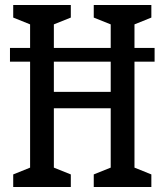

<svg xmlns="http://www.w3.org/2000/svg" viewBox="-20 -750 660 770"><path d="M356 -50.5 444 -85.8 424 -47.2V-682.8L444 -644.2L356 -679.5V-730H587V-679.5L499.3 -644.2L519.3 -685.7V-44.3L499.3 -85.8L587 -50.5V0H356ZM33 -50.5 120.7 -85.8 100.7 -47.2V-682.8L120.7 -644.2L33 -679.5V-730H264V-679.5L176 -644.2L196 -685.7V-44.3L176 -85.8L264 -50.5V0H33ZM128.7 -381.5H492V-315.8H128.7ZM20 -557.7H600V-502.7H20Z"/></svg>

Font: Monaspace Xenon Var ExtraLight
Style: Regular
Weight: 200
Designer: Riley Cran and the Lettermatic Team
Version: Version 1.200 (Monaspace Xenon Var)